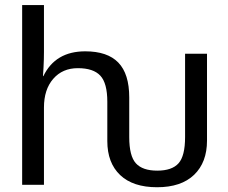

<svg xmlns="http://www.w3.org/2000/svg" viewBox="-20 -745 921 774"><path d="M613.3 9.8Q516.1 9.8 464.4 -39.3Q412.6 -88.4 412.6 -176.3V-335Q412.6 -409.7 384.5 -439.9Q356.4 -470.2 293.9 -470.2Q231.9 -470.2 194.6 -427.2Q157.2 -384.3 157.2 -311.5V0H69.3V-724.6H157.2V-536.1Q157.2 -506.3 155.5 -474.6Q153.8 -442.9 153.3 -438H154.8Q203.1 -538.1 323.7 -538.1Q413.1 -538.1 457 -492.7Q501 -447.3 501 -352.1V-192.4Q501 -116.2 527.8 -86.7Q554.7 -57.1 613.8 -57.1Q673.3 -57.1 699.7 -86.7Q726.1 -116.2 726.1 -192.4V-528.3H814.5V-178.2Q814.5 -90.3 762.5 -40.3Q710.4 9.8 613.3 9.8Z"/></svg>

Font: Arial
Style: Regular
Weight: 400
Designer: Steve Matteson
Foundry: Ascender Corporation
Version: Version 2.00.3